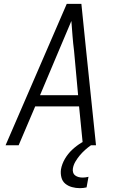

<svg xmlns="http://www.w3.org/2000/svg" viewBox="-20 -755 640 998"><path d="M9 0 327 -735H403L428 -490L479 0H411L391 -202H163L77 0ZM188 -260H386L365 -490Q360 -529 357 -568Q354 -607 351 -646Q334 -607 318 -568Q302 -529 285 -490ZM395 223Q374 223 354 217.5Q334 212 319 199.5Q304 187 299 166.5Q294 146 297 125Q302 97 317.5 70.5Q333 44 355.5 23Q378 2 404.5 -14Q431 -30 459 -40L453 0Q437 11 422 24.5Q407 38 394.5 53Q382 68 372 85Q362 102 359 120Q357 131 360 141Q363 151 371 157Q379 163 389 165.5Q399 168 410 168Q417 168 424.5 167Q432 166 440 164L430 219Q422 221 413 222Q404 223 395 223Z"/></svg>

Font: Iosevka Light Extended Oblique
Style: Regular
Weight: 300
Width: 7
Italic angle: -9°
Monospace: yes
Designer: Belleve Invis
Foundry: Belleve Invis
Version: Version 32.5.0; ttfautohint (v1.8.4)